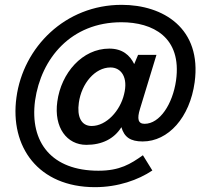

<svg xmlns="http://www.w3.org/2000/svg" viewBox="-20 -664 853 794"><path d="M610 41 571 -22C520 14 476 42 387 42C195 42 102 -74 125 -248C150 -423 274 -572 482 -572C611 -572 733 -511 708 -331C694 -234 641 -152 578 -152C551 -152 546 -172 559 -214L627 -437H551L535 -399C517 -436 486 -463 432 -463C320 -463 233 -362 217 -244C202 -136 257 -65 337 -65C402 -65 452 -90 482 -138C494 -97 519 -79 570 -79C676 -79 765 -178 785 -324C815 -547 655 -644 483 -644C250 -644 76 -469 48 -261C20 -57 138 110 373 110C468 110 552 80 610 41ZM306 -239C317 -319 373 -385 437 -385C481 -385 511 -344 493 -274C477 -206 420 -143 359 -143C315 -143 298 -183 306 -239Z"/></svg>

Font: United Sans SemiBold
Style: Italic
Weight: 600
Italic angle: -8°
Designer: Pablo Impallari, Rodrigo Fuenzalida (Modified by Dan O. Williams)
Version: Version 1.000;PS 001.000;hotconv 1.0.88;makeotf.lib2.5.64775